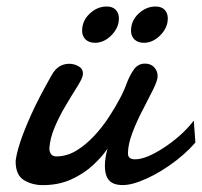

<svg xmlns="http://www.w3.org/2000/svg" viewBox="-20 -548 611 581"><path d="M109.4 12.2Q77.6 12.2 52.5 -2.9Q27.3 -18.1 27.3 -60.1Q27.3 -63.5 30.5 -79.6Q33.7 -95.7 42 -120.6Q52.2 -151.4 74.2 -200.7Q96.2 -250 136.2 -320.3Q146.5 -338.9 159.9 -346.9Q173.3 -355 189 -355Q204.6 -355 217.8 -347.4Q231 -339.8 231 -325.7Q231 -320.8 229.5 -316.4Q226.1 -305.2 211.2 -281.7Q196.3 -258.3 177.7 -226.6Q159.7 -196.8 145.3 -162.6Q130.9 -128.4 129.4 -98.1Q129.4 -89.4 134.3 -82Q139.2 -74.7 150.4 -74.7Q182.1 -74.7 210.7 -92Q239.3 -109.4 264.2 -136Q289.1 -162.6 308.6 -192.4Q328.1 -222.2 341.3 -247.1Q353.5 -269 362.8 -294.2Q372.1 -319.3 384.8 -337.4Q397.5 -355.5 418.9 -355.5Q436.5 -355.5 446.8 -344.2Q457 -333 457 -317.4Q457 -304.7 443.1 -276.6Q429.2 -248.5 412.1 -215.8Q394 -181.6 380.6 -146.2Q367.2 -110.8 367.2 -83.5Q367.2 -65.9 388.7 -65.9Q421.4 -65.9 473.6 -99.6Q498 -115.2 522.7 -136.7Q547.4 -158.2 566.4 -183.1L571.3 -116.7Q538.6 -79.1 492.4 -47.1Q446.3 -15.1 402.8 1Q357.9 18.1 327.6 8.8Q297.4 -0.5 297.4 -45.9Q297.4 -68.8 305.2 -98.1Q288.6 -73.2 260.7 -47.6Q232.9 -22 195.1 -4.9Q157.2 12.2 109.4 12.2ZM415.5 -418.5Q397.5 -418.5 387 -428.5Q376.5 -438.5 376.5 -455.1Q376.5 -485.4 399.4 -506.8Q422.4 -528.3 450.7 -528.3Q468.8 -528.3 478.3 -518.3Q487.8 -508.3 487.8 -491.7Q487.8 -488.3 486.8 -480.5Q481.9 -456.1 460.9 -437.3Q439.9 -418.5 415.5 -418.5ZM267.6 -418.5Q249.5 -418.5 239 -428.5Q228.5 -438.5 228.5 -455.1Q228.5 -485.4 251.5 -506.8Q274.4 -528.3 302.7 -528.3Q320.8 -528.3 330.3 -518.3Q339.8 -508.3 339.8 -491.7Q339.8 -488.3 338.9 -480.5Q334 -456.1 313 -437.3Q292 -418.5 267.6 -418.5Z"/></svg>

Font: Damion
Style: Regular
Weight: 400
Designer: Vernon Adams
Foundry: Vernon Adams
Version: Version 1.100; ttfautohint (v1.8.4.7-5d5b)